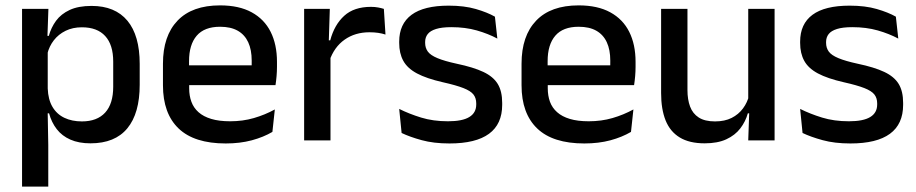

<svg xmlns="http://www.w3.org/2000/svg" viewBox="-20 -522 3408 714"><path d="M316.5 11Q273 11 241.8 -2.8Q210.5 -16.5 191 -41.8Q171.5 -67 162.5 -100.5H130L157.5 -193Q159 -152 175 -124.8Q191 -97.5 219.2 -84Q247.5 -70.5 284.5 -70.5Q341 -70.5 371 -103.2Q401 -136 401 -199.5V-293Q401 -355.5 371.2 -388Q341.5 -420.5 284.5 -420.5Q250.5 -420.5 224 -407.5Q197.5 -394.5 180.2 -372.2Q163 -350 156 -321.5L133 -388.5H161.5Q170 -419.5 188.5 -444.8Q207 -470 239.2 -485Q271.5 -500 320.5 -500Q408 -500 453.8 -445Q499.5 -390 499.5 -284.5V-207Q499.5 -100.5 453.5 -44.8Q407.5 11 316.5 11ZM159.5 172H62V-489H160L156 -374.5L157.5 -345.5V-140.5L157 -121.5L159.5 17Z M819.5 11.5Q702.5 11.5 644.2 -44.2Q586 -100 586 -205V-285Q586 -388.5 640.2 -445.2Q694.5 -502 798.5 -502Q869 -502 916 -476.2Q963 -450.5 986.5 -403.5Q1010 -356.5 1010 -292V-273.5Q1010 -256.5 1008.5 -239Q1007 -221.5 1004.5 -205.5H914.5Q915.5 -231.5 915.8 -254.5Q916 -277.5 916 -296.5Q916 -337 903 -365Q890 -393 864 -407.8Q838 -422.5 798.5 -422.5Q740 -422.5 711.5 -389.2Q683 -356 683 -294.5V-248.5L683.5 -237V-193.5Q683.5 -166 691.8 -143.5Q700 -121 718.2 -104.8Q736.5 -88.5 765.5 -79.8Q794.5 -71 836 -71Q883 -71 924.2 -83Q965.5 -95 1002 -115L993 -31.5Q960 -12 916.2 -0.2Q872.5 11.5 819.5 11.5ZM984.5 -205.5H638V-279H984.5Z M1205 -295.5 1184 -372H1208Q1223.5 -430 1260 -463.2Q1296.5 -496.5 1359.5 -496.5Q1374.5 -496.5 1386.2 -494.2Q1398 -492 1407.5 -489L1413.5 -393.5Q1401.5 -397.5 1386.5 -399.8Q1371.5 -402 1354 -402Q1300.5 -402 1261.5 -374.5Q1222.5 -347 1205 -295.5ZM1209 0H1111V-489H1206.5L1202 -346.5L1209 -339.5Z M1651.5 11.5Q1592.5 11.5 1548 -0.8Q1503.5 -13 1473.5 -27.5L1464.5 -117Q1501.5 -98.5 1546 -84.8Q1590.5 -71 1646 -71Q1699.5 -71 1725.2 -86.8Q1751 -102.5 1751 -133.5V-137.5Q1751 -157.5 1740.5 -170.8Q1730 -184 1703.2 -194.5Q1676.5 -205 1627.5 -216Q1566 -230 1530.5 -249Q1495 -268 1479.8 -295.8Q1464.5 -323.5 1464.5 -362.5V-367Q1464.5 -433 1510.5 -467Q1556.5 -501 1648.5 -501Q1706.5 -501 1749.5 -488.5Q1792.5 -476 1820.5 -460L1829.5 -378.5Q1796 -396.5 1753.2 -408.8Q1710.5 -421 1658.5 -421Q1623 -421 1601.5 -414.2Q1580 -407.5 1570.5 -395.2Q1561 -383 1561 -366V-362.5Q1561 -344 1571 -330.2Q1581 -316.5 1606.8 -305.8Q1632.5 -295 1678.5 -285Q1740.5 -272 1777.5 -254.5Q1814.5 -237 1831 -209.8Q1847.5 -182.5 1847.5 -139.5V-132Q1847.5 -60.5 1798.5 -24.5Q1749.5 11.5 1651.5 11.5Z M2153 11.5Q2036 11.5 1977.8 -44.2Q1919.5 -100 1919.5 -205V-285Q1919.5 -388.5 1973.8 -445.2Q2028 -502 2132 -502Q2202.5 -502 2249.5 -476.2Q2296.5 -450.5 2320 -403.5Q2343.5 -356.5 2343.5 -292V-273.5Q2343.5 -256.5 2342 -239Q2340.5 -221.5 2338 -205.5H2248Q2249 -231.5 2249.2 -254.5Q2249.5 -277.5 2249.5 -296.5Q2249.5 -337 2236.5 -365Q2223.5 -393 2197.5 -407.8Q2171.5 -422.5 2132 -422.5Q2073.5 -422.5 2045 -389.2Q2016.5 -356 2016.5 -294.5V-248.5L2017 -237V-193.5Q2017 -166 2025.2 -143.5Q2033.5 -121 2051.8 -104.8Q2070 -88.5 2099 -79.8Q2128 -71 2169.5 -71Q2216.5 -71 2257.8 -83Q2299 -95 2335.5 -115L2326.5 -31.5Q2293.5 -12 2249.8 -0.2Q2206 11.5 2153 11.5ZM2318 -205.5H1971.5V-279H2318Z M2438.5 -489H2536.5V-187Q2536.5 -152 2546.2 -125.8Q2556 -99.5 2578.5 -85Q2601 -70.5 2639 -70.5Q2675 -70.5 2700.8 -83.5Q2726.5 -96.5 2743 -118.8Q2759.5 -141 2766 -168.5L2782 -100.5H2761Q2752.5 -70 2733 -44.5Q2713.5 -19 2681 -4Q2648.5 11 2600.5 11Q2543.5 11 2507.8 -10.8Q2472 -32.5 2455.2 -74.2Q2438.5 -116 2438.5 -176ZM2762.5 -489H2860.5V0H2762.5L2766.5 -114.5L2762.5 -120.5Z M3142.5 11.5Q3083.5 11.5 3039 -0.8Q2994.5 -13 2964.5 -27.5L2955.5 -117Q2992.5 -98.5 3037 -84.8Q3081.5 -71 3137 -71Q3190.5 -71 3216.2 -86.8Q3242 -102.5 3242 -133.5V-137.5Q3242 -157.5 3231.5 -170.8Q3221 -184 3194.2 -194.5Q3167.5 -205 3118.5 -216Q3057 -230 3021.5 -249Q2986 -268 2970.8 -295.8Q2955.5 -323.5 2955.5 -362.5V-367Q2955.5 -433 3001.5 -467Q3047.5 -501 3139.5 -501Q3197.5 -501 3240.5 -488.5Q3283.5 -476 3311.5 -460L3320.5 -378.5Q3287 -396.5 3244.2 -408.8Q3201.5 -421 3149.5 -421Q3114 -421 3092.5 -414.2Q3071 -407.5 3061.5 -395.2Q3052 -383 3052 -366V-362.5Q3052 -344 3062 -330.2Q3072 -316.5 3097.8 -305.8Q3123.5 -295 3169.5 -285Q3231.5 -272 3268.5 -254.5Q3305.5 -237 3322 -209.8Q3338.5 -182.5 3338.5 -139.5V-132Q3338.5 -60.5 3289.5 -24.5Q3240.5 11.5 3142.5 11.5Z"/></svg>

Font: Anek Devanagari Medium Medium
Style: Regular
Weight: 500
Version: Version 1.003